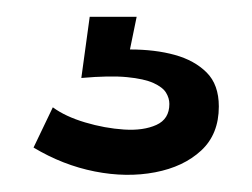

<svg xmlns="http://www.w3.org/2000/svg" viewBox="-20 -28 301 229"><path d="M20 148 43 100Q58 111 81.5 118Q105 125 128 126.5Q151 128 166.5 121Q182 114 182 96Q182 89 178 82.5Q174 76 163 71Q152 66 131.5 64Q111 62 77 65L87 -8H143L135 31Q165 31 188.5 37.5Q212 44 226.5 58.5Q241 73 241 99Q241 132 220 151.5Q199 171 165 177.5Q131 184 93 176.5Q55 169 20 148Z"/></svg>

Font: Bricolage Grotesque 48pt Condensed ExtraBold Light
Style: Regular
Weight: 300
Version: Version 1.000;gftools[0.9.30]